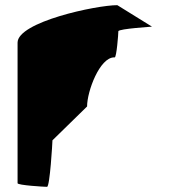

<svg xmlns="http://www.w3.org/2000/svg" viewBox="-20 -723 660 743"><path d="M48 -14C48 -6 152 0 162 0C173 0 183 -172 183 -180L317 -311C317 -370 366 -501 422 -501H424C431 -501 438 -591 438 -602C438 -612 576 -620 568 -620L434 -703C352 -703 48 -638 48 -558Z"/></svg>

Font: Ampere
Style: Regular
Weight: 400
Version: Version 1